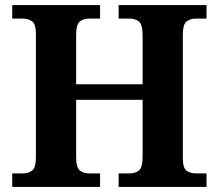

<svg xmlns="http://www.w3.org/2000/svg" viewBox="-20 -734 859 754"><path d="M28 0V-53H70Q91 -53 106 -64Q121 -75 121 -118V-600Q121 -640 105.5 -650.5Q90 -661 70 -661H28V-714H373V-661H330Q309 -661 294 -650Q279 -639 279 -596V-403H540V-596Q540 -639 525 -650Q510 -661 489 -661H446V-714H791V-661H749Q728 -661 713 -650Q698 -639 698 -596V-113Q698 -73 713.5 -63Q729 -53 749 -53H791V0H446V-53H489Q510 -53 525 -64Q540 -75 540 -118V-342H279V-118Q279 -75 294 -64Q309 -53 330 -53H373V0Z"/></svg>

Font: Noto Serif Toto
Style: Bold
Weight: 700
Designer: Monotype Design Team
Foundry: Monotype Imaging Inc.
Version: Version 2.001; ttfautohint (v1.8.4.7-5d5b)